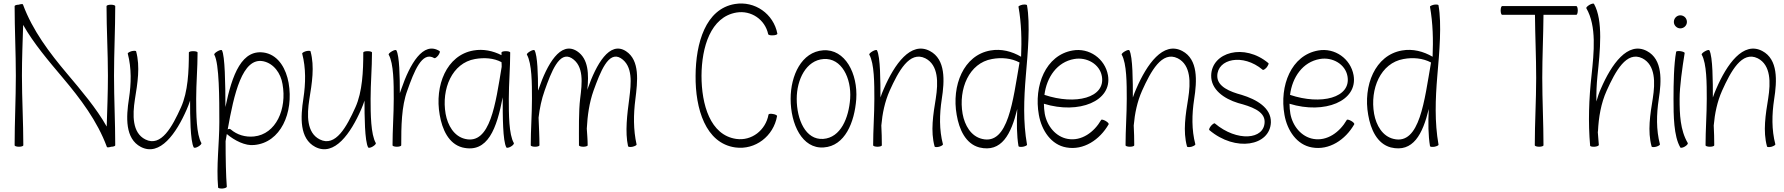

<svg xmlns="http://www.w3.org/2000/svg" viewBox="-20 -835 10251 1103"><path d="M642 0C642 -133 635 -267 635 -400C635 -533 642 -667 642 -800C642 -804 631 -808 617 -808C603 -808 592 -804 592 -800C592 -667 600 -533 600 -400C600 -303 596 -206 593 -108C534 -213 446 -316 366 -411C264 -532 167 -660 112 -809C111 -813 100 -812 87 -808C75 -808 64 -804 64 -800C64 -667 71 -533 71 -400C71 -267 64 -133 64 0C64 4 75 8 89 8C103 8 114 4 114 0C114 -133 106 -267 106 -400C106 -497 110 -594 113 -692C172 -587 260 -484 340 -389C442 -268 539 -140 594 9C595 13 606 12 619 8C631 8 642 4 642 0Z M1137 -13C1108 -63 1107 -180 1107 -267C1107 -356 1115 -444 1115 -533C1115 -538 1104 -541 1090 -541C1076 -541 1065 -538 1065 -533C1065 -426 1060 -308 1020 -219C970 -108 906 12 815 -34C739 -72 741 -174 755 -264C770 -356 786 -452 762 -540C761 -544 749 -544 736 -541C723 -537 713 -531 714 -527C736 -443 734 -355 721 -270C704 -161 698 -39 789 9C899 66 993 -69 1053 -207C1060 -224 1067 -240 1072 -257C1072 -171 1073 -24 1093 12C1096 16 1107 14 1119 7C1131 0 1139 -9 1137 -13Z M1211 -521C1240 -470 1240 -266 1240 -133C1240 -8 1222 117 1233 242C1233 246 1245 249 1259 248C1272 247 1283 242 1283 238C1278 177 1276 74 1276 -24C1278 -36 1280 -50 1283 -65C1328 -27 1390 4 1440 -2C1592 -15 1668 -187 1638 -359C1624 -437 1583 -513 1507 -531C1369 -561 1313 -404 1275 -220C1275 -355 1272 -516 1255 -546C1252 -550 1241 -547 1229 -540C1217 -533 1209 -525 1211 -521ZM1305 -92C1300 -96 1293 -95 1288 -91C1324 -294 1372 -508 1493 -483C1553 -470 1593 -414 1603 -352C1629 -209 1566 -64 1439 -51C1390 -46 1342 -60 1305 -92Z M2139 -13C2110 -63 2109 -180 2109 -267C2109 -356 2117 -444 2117 -533C2117 -538 2106 -541 2092 -541C2078 -541 2067 -538 2067 -533C2067 -426 2062 -308 2022 -219C1972 -108 1908 12 1817 -34C1741 -72 1743 -174 1757 -264C1772 -356 1788 -452 1764 -540C1763 -544 1751 -544 1738 -541C1725 -537 1715 -531 1716 -527C1738 -443 1736 -355 1723 -270C1706 -161 1700 -39 1791 9C1901 66 1995 -69 2055 -207C2062 -224 2069 -240 2074 -257C2074 -171 2075 -24 2095 12C2098 16 2109 14 2121 7C2133 0 2141 -9 2139 -13Z M2285 0C2285 -107 2286 -224 2320 -315C2358 -422 2404 -544 2475 -501C2479 -499 2488 -505 2497 -516C2505 -527 2509 -538 2506 -541C2411 -602 2334 -465 2286 -325C2283 -317 2280 -308 2277 -300C2277 -393 2275 -514 2257 -546C2254 -550 2243 -547 2231 -540C2219 -533 2211 -525 2213 -521C2242 -470 2242 -354 2242 -267C2242 -178 2235 -89 2235 0C2235 4 2246 8 2260 8C2274 8 2285 4 2285 0Z M2932 -13C2903 -63 2903 -180 2903 -267C2903 -356 2911 -444 2911 -533C2911 -538 2899 -541 2886 -541C2872 -541 2861 -538 2861 -533C2861 -528 2861 -523 2861 -518C2812 -543 2756 -555 2700 -545C2545 -518 2476 -343 2506 -175C2520 -92 2557 -9 2636 12C2783 48 2834 -99 2868 -276C2868 -273 2868 -270 2868 -267C2868 -171 2868 -24 2889 12C2891 16 2903 14 2915 7C2927 0 2934 -9 2932 -13ZM2652 -37C2588 -52 2552 -115 2540 -181C2515 -324 2577 -473 2709 -496C2761 -505 2816 -502 2861 -478C2862 -469 2862 -460 2862 -451C2827 -241 2797 -2 2652 -37Z M3007 -521C3036 -470 3036 -354 3036 -267C3036 -178 3029 -89 3029 0C3029 4 3040 8 3054 8C3068 8 3079 4 3079 0C3079 -53 3076 -106 3074 -159C3080 -212 3091 -265 3109 -315C3147 -422 3193 -544 3264 -501C3336 -456 3324 -357 3313 -269C3304 -197 3306 -90 3306 0C3306 4 3317 8 3331 8C3344 8 3356 4 3356 0C3356 -32 3353 -64 3351 -96C3355 -171 3365 -245 3390 -315C3429 -422 3475 -544 3546 -501C3617 -456 3606 -357 3595 -269C3583 -178 3570 -77 3588 5C3589 9 3600 11 3614 8C3627 5 3638 -1 3637 -5C3618 -90 3619 -178 3630 -264C3643 -368 3657 -488 3576 -541C3482 -602 3405 -465 3356 -325C3356 -323 3355 -321 3354 -319C3363 -407 3362 -497 3295 -541C3200 -602 3123 -465 3075 -325C3074 -322 3073 -318 3071 -315C3071 -406 3068 -515 3051 -546C3048 -550 3037 -547 3025 -540C3013 -533 3005 -525 3007 -521Z M4446 -641C4424 -756 4316 -831 4202 -812C4033 -784 3977 -587 3976 -400C3974 -211 4033 -12 4204 12C4319 28 4424 -53 4444 -168C4445 -172 4435 -178 4421 -180C4407 -183 4396 -181 4395 -177C4379 -87 4298 -24 4209 -37C4060 -59 4010 -234 4010 -400C4011 -564 4062 -738 4211 -763C4295 -777 4375 -723 4393 -639C4394 -634 4406 -631 4420 -632C4435 -632 4446 -637 4446 -641Z M4712 12C4834 4 4889 -132 4899 -265C4909 -412 4835 -555 4709 -546C4585 -537 4522 -402 4522 -267C4522 -122 4588 21 4712 12ZM4557 -267C4557 -378 4611 -489 4712 -496C4814 -503 4872 -387 4864 -268C4856 -158 4810 -44 4709 -37C4608 -30 4557 -148 4557 -267Z M4974 -521C5003 -470 5003 -354 5003 -267C5003 -178 4996 -89 4996 0C4996 4 5007 8 5021 8C5035 8 5046 4 5046 0C5046 -38 5045 -76 5043 -114C5049 -183 5063 -251 5091 -314C5141 -425 5205 -545 5296 -500C5372 -461 5370 -360 5356 -270C5341 -178 5325 -81 5349 6C5350 11 5362 11 5375 8C5388 4 5398 -2 5397 -6C5375 -90 5377 -178 5390 -264C5407 -372 5413 -494 5322 -542C5212 -600 5118 -465 5058 -326C5050 -309 5044 -292 5038 -275C5038 -362 5038 -510 5018 -546C5015 -550 5004 -547 4992 -540C4980 -533 4972 -525 4974 -521Z M5831 -796C5848 -701 5850 -605 5846 -509C5793 -540 5732 -556 5670 -545C5515 -518 5446 -343 5476 -175C5490 -92 5527 -9 5606 12C5734 43 5789 -64 5824 -209C5820 -130 5821 -55 5831 4C5832 9 5843 10 5857 8C5871 5 5881 0 5880 -4C5857 -134 5862 -267 5873 -398C5885 -534 5899 -697 5880 -804C5880 -809 5868 -810 5854 -808C5841 -805 5830 -800 5831 -796ZM5622 -37C5558 -52 5522 -115 5510 -181C5485 -324 5547 -473 5679 -496C5733 -506 5790 -501 5837 -476C5799 -260 5773 0 5622 -37Z M6349 -121C6351 -125 6344 -133 6332 -140C6320 -147 6308 -150 6306 -146C6265 -75 6193 -23 6114 -37C6045 -49 5995 -111 5982 -181C5979 -200 5977 -219 5977 -239C6178 -177 6371 -254 6345 -403C6328 -498 6237 -562 6142 -545C5987 -518 5918 -343 5948 -175C5964 -85 6019 -3 6106 12C6205 30 6298 -32 6349 -121ZM6151 -496C6224 -509 6298 -466 6310 -397C6332 -273 6158 -230 5980 -290C5993 -392 6053 -479 6151 -496Z M6424 -521C6453 -470 6453 -354 6453 -267C6453 -178 6446 -89 6446 0C6446 4 6457 8 6471 8C6485 8 6496 4 6496 0C6496 -38 6495 -76 6493 -114C6499 -183 6513 -251 6541 -314C6591 -425 6655 -545 6746 -500C6822 -461 6820 -360 6806 -270C6791 -178 6775 -81 6799 6C6800 11 6812 11 6825 8C6838 4 6848 -2 6847 -6C6825 -90 6827 -178 6840 -264C6857 -372 6863 -494 6772 -542C6662 -600 6568 -465 6508 -326C6500 -309 6494 -292 6488 -275C6488 -362 6488 -510 6468 -546C6465 -550 6454 -547 6442 -540C6430 -533 6422 -525 6424 -521Z M6927 -88C7078 40 7276 3 7281 -132C7283 -216 7198 -264 7113 -290C7046 -308 6973 -337 6973 -398C6973 -497 7120 -530 7234 -434C7238 -431 7248 -438 7257 -448C7265 -459 7270 -470 7267 -472C7128 -589 6941 -535 6938 -402C6936 -321 7011 -268 7093 -243C7164 -224 7246 -198 7245 -135C7244 -32 7086 -19 6959 -126C6956 -129 6946 -122 6937 -112C6928 -101 6924 -90 6927 -88Z M7760 -121C7762 -125 7755 -133 7743 -140C7731 -147 7719 -150 7717 -146C7676 -75 7604 -23 7525 -37C7456 -49 7406 -111 7393 -181C7390 -200 7388 -219 7388 -239C7589 -177 7782 -254 7756 -403C7739 -498 7648 -562 7553 -545C7398 -518 7329 -343 7359 -175C7375 -85 7430 -3 7517 12C7616 30 7709 -32 7760 -121ZM7562 -496C7635 -509 7709 -466 7721 -397C7743 -273 7569 -230 7391 -290C7404 -392 7464 -479 7562 -496Z M8195 -796C8212 -701 8214 -605 8210 -509C8157 -540 8096 -556 8034 -545C7879 -518 7810 -343 7840 -175C7854 -92 7891 -9 7970 12C8098 43 8153 -64 8188 -209C8184 -130 8185 -55 8195 4C8196 9 8207 10 8221 8C8235 5 8245 0 8244 -4C8221 -134 8226 -267 8237 -398C8249 -534 8263 -697 8244 -804C8244 -809 8232 -810 8218 -808C8205 -805 8194 -800 8195 -796ZM7986 -37C7922 -52 7886 -115 7874 -181C7849 -324 7911 -473 8043 -496C8097 -506 8154 -501 8201 -476C8163 -260 8137 0 7986 -37Z M8609 -750H8798C8799 -629 8805 -508 8805 -387C8805 -258 8797 -129 8797 0C8797 4 8809 8 8822 8C8836 8 8847 4 8847 0C8847 -129 8840 -258 8840 -388C8840 -508 8846 -629 8847 -750H9036C9040 -750 9044 -761 9044 -775C9044 -789 9040 -800 9036 -800H8609C8605 -800 8601 -789 8601 -775C8601 -761 8605 -750 8609 -750Z M9160 -81C9164 -161 9177 -241 9210 -314C9260 -425 9324 -545 9415 -500C9491 -461 9489 -360 9475 -270C9460 -178 9444 -81 9468 6C9469 11 9481 11 9494 8C9507 4 9517 -2 9516 -6C9494 -90 9496 -178 9509 -264C9526 -372 9532 -494 9441 -542C9331 -600 9237 -465 9177 -326C9166 -302 9158 -277 9151 -252C9150 -300 9152 -349 9157 -398C9172 -540 9191 -718 9137 -813C9134 -816 9123 -814 9111 -807C9099 -800 9091 -791 9093 -788C9153 -685 9137 -534 9123 -402C9108 -268 9103 -132 9115 2C9115 6 9127 9 9141 8C9154 7 9165 2 9165 -2C9163 -27 9161 -52 9159 -77C9159 -78 9160 -80 9160 -81Z M9671 -709C9671 -719 9667 -729 9660 -736C9653 -743 9643 -747 9633 -747C9623 -747 9614 -743 9607 -736C9600 -729 9596 -719 9596 -709C9596 -699 9600 -690 9607 -683C9614 -676 9623 -672 9633 -672C9643 -672 9653 -676 9660 -683C9667 -690 9671 -699 9671 -709ZM9609 -537C9596 -465 9594 -357 9594 -267C9594 -171 9595 -53 9633 12C9635 16 9647 14 9659 7C9671 0 9678 -9 9676 -13C9632 -88 9629 -179 9629 -267C9629 -338 9644 -443 9658 -530C9659 -534 9648 -539 9634 -541C9621 -543 9609 -541 9609 -537Z M9756 -521C9785 -470 9785 -354 9785 -267C9785 -178 9778 -89 9778 0C9778 4 9789 8 9803 8C9817 8 9828 4 9828 0C9828 -38 9827 -76 9825 -114C9831 -183 9845 -251 9873 -314C9923 -425 9987 -545 10078 -500C10154 -461 10152 -360 10138 -270C10123 -178 10107 -81 10131 6C10132 11 10144 11 10157 8C10170 4 10180 -2 10179 -6C10157 -90 10159 -178 10172 -264C10189 -372 10195 -494 10104 -542C9994 -600 9900 -465 9840 -326C9832 -309 9826 -292 9820 -275C9820 -362 9820 -510 9800 -546C9797 -550 9786 -547 9774 -540C9762 -533 9754 -525 9756 -521Z"/></svg>

Font: Nupuram Condensed Thin
Style: Regular
Weight: 100
Width: 3
Designer: Santhosh Thottingal (santhosh.thottingal@gmail.com)
Foundry: SMC
Version: Version 1.000